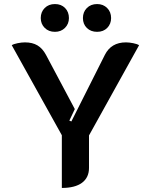

<svg xmlns="http://www.w3.org/2000/svg" viewBox="-20 -918 744 947"><path d="M285 -251 38 -695Q47 -701 67 -705Q87 -709 103 -709Q140 -709 165 -694Q190 -679 207 -647L349 -380L322 -323L332 -319L497 -647Q528 -709 601 -709Q617 -709 637 -705Q657 -701 666 -695L419 -250V-90Q419 -42 384.5 -16.5Q350 9 285 9ZM181 -829Q181 -859 200.5 -878.5Q220 -898 251 -898Q282 -898 301 -878.5Q320 -859 320 -829Q320 -800 300.5 -780.5Q281 -761 251 -761Q220 -761 200.5 -780.5Q181 -800 181 -829ZM389 -829Q389 -859 408.5 -878.5Q428 -898 459 -898Q489 -898 508.5 -878.5Q528 -859 528 -829Q528 -800 509 -780.5Q490 -761 459 -761Q428 -761 408.5 -780Q389 -799 389 -829Z"/></svg>

Font: K2D
Style: Bold
Weight: 700
Designer: Katatrad Aksorn Co.,Ltd.
Foundry: Cadson Demak Co.,Ltd.
Version: Version 1.000; ttfautohint (v1.6)